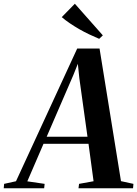

<svg xmlns="http://www.w3.org/2000/svg" viewBox="-95 -1006 733 1026"><path d="M-75 0 -73 -23.5 -9.5 -37.5 317.5 -746.5H437L551.5 -38L618 -23.5L616 0H324.5L327.5 -23.5L405 -37.5L378 -237.5H137.5L51 -37L143.5 -23.5L141 0ZM154.5 -275.5H372.5L329 -588L321 -665L297 -605ZM435 -798.5Q410 -809 382.5 -822Q355 -835 328.5 -850.2Q302 -865.5 278 -881.8Q254 -898 235 -914.5L305 -986L454.5 -817Z"/></svg>

Font: Merriweather 120pt SemiBold
Style: Italic
Weight: 600
Italic angle: -7.8°
Version: Version 2.101